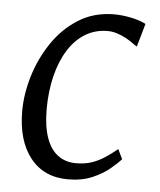

<svg xmlns="http://www.w3.org/2000/svg" viewBox="-46 -608 549 659"><g transform="rotate(5 228.5 -279.0)"><path d="M396.5 -472Q383.5 -482 367.8 -490.5Q352 -499 335.8 -504Q319.5 -509 304 -509Q261.5 -509 227.2 -488.2Q193 -467.5 168.8 -429Q144.5 -390.5 131.5 -337.8Q118.5 -285 118.5 -221Q119 -163 132.8 -124.5Q146.5 -86 172.5 -66.8Q198.5 -47.5 234.5 -47.5Q264.5 -47.5 288 -55.2Q311.5 -63 332.5 -76.8Q353.5 -90.5 375.5 -108.5L391.5 -75Q379.5 -61 355.2 -40.8Q331 -20.5 295.2 -5.2Q259.5 10 212 10Q129 10 82.2 -49Q35.5 -108 35.5 -210.5Q35.5 -267.5 54 -329.8Q72.5 -392 108.8 -446.2Q145 -500.5 198.5 -534.2Q252 -568 322 -568Q348.5 -568 379.2 -561.8Q410 -555.5 431 -544.5L408 -464.5Z"/></g></svg>

Font: Merriweather 7pt Light
Style: Italic
Weight: 300
Italic angle: -7.8°
Designer: Eben Sorkin
Foundry: Eben Sorkin
Version: Version 2.200;gftools[0.9.31]